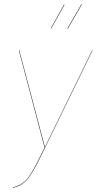

<svg xmlns="http://www.w3.org/2000/svg" viewBox="-20 -931 482 958"><path d="M387.2 -911.1 389.2 -910.2 317.9 -787.1 315.9 -788.1ZM299.8 -908.2 301.8 -907.2 235.8 -789.1 233.9 -790ZM441.9 -680.2 205.1 -194.8Q182.6 -148.9 170.2 -124.3Q157.7 -99.6 143.3 -75.4Q128.9 -51.3 120.6 -41Q112.3 -30.8 99.4 -20Q86.4 -9.3 75.2 -4.4Q64 0.5 44.9 6.8L43.9 4.9Q63 -2 74.2 -6.6Q85.4 -11.2 98.6 -22Q111.8 -32.7 119.6 -42.7Q127.4 -52.7 141.8 -77.1Q156.2 -101.6 168.2 -125.5Q180.2 -149.4 203.1 -195.8H202.1L74.2 -680.2H76.2L204.1 -196.8L439.9 -680.2Z"/></svg>

Font: Fira Sans Compressed Two
Style: Italic
Weight: 100
Width: 3
Italic angle: -8°
Designer: Carrois Corporate & Edenspiekermann AG
Foundry: Carrois Corporate GbR & Edenspiekermann AG
Version: Version 4.203;PS 004.203;hotconv 1.0.88;makeotf.lib2.5.64775